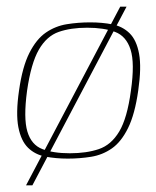

<svg xmlns="http://www.w3.org/2000/svg" viewBox="-20 -470 467 575"><path d="M37 -199Q47 -270 68 -311.5Q89 -353 117.5 -372.5Q146 -392 180 -397.5Q214 -403 250 -403Q286 -403 316.5 -397Q347 -391 368 -370.5Q389 -350 396.5 -309Q404 -268 394 -199Q384 -128 363.5 -86.5Q343 -45 315 -25.5Q287 -6 253 -0.5Q219 5 183 5Q147 5 116 -1Q85 -7 64 -27.5Q43 -48 35 -89Q27 -130 37 -199ZM372 -198Q384 -281 371 -321.5Q358 -362 324.5 -374.5Q291 -387 241 -387Q192 -387 156 -374.5Q120 -362 96.5 -321.5Q73 -281 61 -198Q50 -116 62 -76Q74 -36 107 -23.5Q140 -11 189 -11Q239 -11 276 -23.5Q313 -36 337 -76Q361 -116 372 -198ZM58 85 340 -450H359L77 85Z"/></svg>

Font: Genos Thin
Style: Italic
Weight: 100
Italic angle: -8°
Designer: Robert E. Leuschke
Foundry: Robert E. Leuschke
Version: Version 1.010